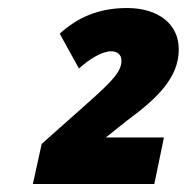

<svg xmlns="http://www.w3.org/2000/svg" viewBox="-20 -875 466 479"><path d="M62 -416H365L389 -532H244L298 -575C374 -631 426 -682 426 -752C426 -815 375 -855 297 -855C227 -855 174 -832 129 -791L177 -704C203 -728 235 -747 257 -747C273 -747 283 -739 283 -723C283 -696 258 -671 201 -620L84 -516Z"/></svg>

Font: Noto Sans UI SemiCondensed Black
Style: Italic
Weight: 900
Width: 4
Italic angle: -372°
Designer: Monotype Design Team
Foundry: Monotype Imaging Inc.
Version: Version 1.901